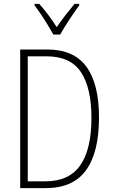

<svg xmlns="http://www.w3.org/2000/svg" viewBox="-20 -969 587 989"><path d="M490 -364Q490 -184 423 -92Q356 0 216 0H84V-714H224Q360 -714 425 -625.5Q490 -537 490 -364ZM451 -362Q451 -516 397 -597.5Q343 -679 219 -679H123V-35H214Q336 -35 393.5 -117.5Q451 -200 451 -362ZM255 -791Q242 -814 225 -842Q208 -870 190 -896.5Q172 -923 158 -941V-949H182Q204 -925 228.5 -892.5Q253 -860 272 -829Q294 -861 316 -889.5Q338 -918 364 -949H388V-941Q365 -910 337 -867.5Q309 -825 290 -791Z"/></svg>

Font: Noto Sans Lao UI Cond ExtLt
Style: Regular
Weight: 200
Width: 3
Designer: Monotype Design Team
Foundry: Monotype Imaging Inc.
Version: Version 2.000; ttfautohint (v1.8.4.7-5d5b)